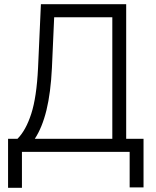

<svg xmlns="http://www.w3.org/2000/svg" viewBox="-20 -727 745 919"><path d="M18.6 -62.5H63.5Q104 -103 129.6 -182.4Q155.3 -261.7 162.1 -401.4L175.8 -707H584V-62.5H667V169.9H600.6V0H85V171.9H18.6ZM517.6 -62.5V-644.5H239.3L228.5 -401.4Q222.7 -282.7 202.4 -199.7Q182.1 -116.7 146.5 -62.5Z"/></svg>

Font: Pretendard JP Light
Style: Regular
Weight: 300
Designer: Base glyphs from Inter by Rasmus Andersson; Hangeul glyphs from Noto Sans CJK(Source Han Sans) by Jang Soo-young and Kan
Foundry: Kil Hyung-jin
Version: Version 1.309